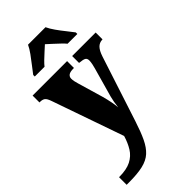

<svg xmlns="http://www.w3.org/2000/svg" viewBox="-305 -834 1126 1126"><g transform="rotate(-45 258.5 -271.0)"><path d="M17 161Q80 161 117 142Q154 123 175 89Q196 55 209 11L54 -433Q44 -463 32.5 -471Q21 -479 2 -479H-3V-536H283V-479H279Q250 -479 238.5 -470Q227 -461 227 -446Q227 -435 229.5 -423Q232 -411 236 -398L282 -241Q291 -208 296.5 -179.5Q302 -151 303 -132Q308 -175 316 -206L368 -391Q371 -400 374.5 -417.5Q378 -435 378 -446Q378 -464 366.5 -470Q355 -476 330 -478L325 -479V-536H520V-479H517Q493 -478 477 -461.5Q461 -445 449 -409L317 -4Q295 64 274 108Q253 152 225 177.5Q197 203 152 213.5Q107 224 37 224H17ZM85 -619Q99 -638 119.5 -664Q140 -690 159.5 -717Q179 -744 189 -766H334Q344 -744 363 -717Q382 -690 403 -664Q424 -638 438 -619V-606H357Q350 -615 332 -632.5Q314 -650 294 -668Q274 -686 261 -698Q247 -685 228 -668Q209 -651 192 -634.5Q175 -618 166 -606H85Z"/></g></svg>

Font: Noto Serif Thai Condensed Black
Style: Regular
Weight: 900
Width: 3
Designer: Monotype Design Team
Foundry: Monotype Imaging Inc.
Version: Version 2.002; ttfautohint (v1.8.4.7-5d5b)